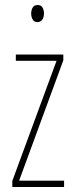

<svg xmlns="http://www.w3.org/2000/svg" viewBox="-20 -744 298 764"><path d="M235 0H29V-24L205 -502H43V-527H232V-504L56 -25H235ZM130 -724Q144 -724 149.5 -713.5Q155 -703 155 -691Q155 -675 148 -665.5Q141 -656 129 -656Q116 -656 110 -666.5Q104 -677 104 -690Q104 -702 109.5 -713Q115 -724 130 -724Z"/></svg>

Font: Noto Sans Gurmukhi ExtraCondensed Thin
Style: Regular
Weight: 100
Width: 2
Designer: Jelle Bosma - Monotype Design Team
Foundry: Monotype Imaging Inc.
Version: Version 2.004; ttfautohint (v1.8.4.7-5d5b)